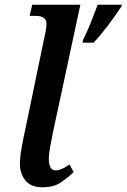

<svg xmlns="http://www.w3.org/2000/svg" viewBox="-20 -780 535 810"><path d="M159 10Q208 10 238 -11Q268 -32 291 -54L273 -86Q238 -61 215 -61Q186 -61 186 -110Q186 -130 192 -162.5Q198 -195 203 -220L319 -760H116L105 -713H130Q176 -713 176 -680Q176 -660 168 -626L91 -255Q80 -205 72 -161.5Q64 -118 64 -89Q64 -48 87 -19Q110 10 159 10ZM328 -600H375Q405 -632 438.5 -676.5Q472 -721 491 -751L495 -760H392Q380 -727 364 -687Q348 -647 331 -613Z"/></svg>

Font: Noto Serif SemiCondensed Semi
Style: Italic
Weight: 600
Width: 4
Italic angle: -12°
Designer: Monotype Design Team
Foundry: Monotype Imaging Inc.
Version: Version 1.901